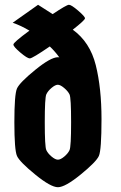

<svg xmlns="http://www.w3.org/2000/svg" viewBox="-20 -770 504 802"><path d="M222 -531Q226 -531 228 -530Q211 -554 188 -576Q115 -526 104.5 -526Q94 -526 65 -550.5Q36 -575 36 -584Q36 -593 103 -642Q68 -663 33 -675L139 -750L200 -711Q258 -750 268 -750Q278 -750 306.5 -725.5Q335 -701 335 -693.5Q335 -686 284 -646Q356 -594 380 -498Q404 -402 404 -272.5Q404 -143 393 -118.5Q382 -94 317 -41Q252 12 222 12Q192 12 127 -41Q62 -94 51 -118.5Q40 -143 40 -259.5Q40 -376 51 -400.5Q62 -425 127 -478Q192 -531 222 -531ZM195.5 -116Q211 -103 222 -103Q233 -103 248.5 -116Q264 -129 270.5 -143Q277 -157 277 -259.5Q277 -362 270.5 -375.5Q264 -389 248 -402.5Q232 -416 221.5 -416Q211 -416 195.5 -403Q180 -390 173.5 -376Q167 -362 167 -259.5Q167 -157 173.5 -143Q180 -129 195.5 -116Z"/></svg>

Font: Germania One
Style: Regular
Weight: 400
Designer: John Vargas Beltran
Foundry: John Vargas Beltran
Version: Version 1.001